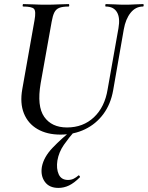

<svg xmlns="http://www.w3.org/2000/svg" viewBox="-20 -645 724 940"><path d="M560 -507Q569 -558 552.5 -585.5Q536 -613 498 -613Q495 -613 495.5 -619Q496 -625 498 -625Q520 -625 543 -623.5Q566 -622 593 -622Q617 -622 640 -623.5Q663 -625 680 -625Q684 -625 683.5 -619Q683 -613 680 -613Q644 -613 619.5 -582.5Q595 -552 586 -501L534 -203Q522 -135 486 -86.5Q450 -38 396 -12Q342 14 276 14Q210 14 163.5 -13Q117 -40 97 -90Q77 -140 89 -208L149 -546Q157 -590 146.5 -601.5Q136 -613 94 -613Q90 -613 91 -619Q92 -625 93 -625Q117 -625 145 -623.5Q173 -622 203 -622Q238 -622 266.5 -623.5Q295 -625 316 -625Q319 -625 319 -619Q319 -613 316 -613Q286 -613 270 -606.5Q254 -600 246 -584Q238 -568 233 -539L179 -237Q160 -125 196.5 -73Q233 -21 308 -21Q387 -21 440 -71Q493 -121 507 -208ZM266 275Q221 275 199.5 245Q178 215 185 172Q194 124 237.5 78.5Q281 33 340 -14L349 -7Q317 29 292.5 64.5Q268 100 261 141Q255 181 267.5 208.5Q280 236 313 236Q329 236 341.5 229.5Q354 223 364 214Q366 212 369.5 216.5Q373 221 371 223Q343 251 318 263Q293 275 266 275Z"/></svg>

Font: Cormorant SemiBold
Style: Italic
Weight: 600
Italic angle: -10°
Designer: Christian Thalmann (Catharsis Fonts)
Foundry: Catharsis Fonts
Version: Version 4.000